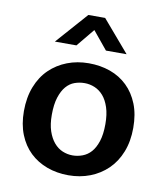

<svg xmlns="http://www.w3.org/2000/svg" viewBox="-80 -756 717 833"><g transform="rotate(10 279.0 -340.0)"><path d="M519 -241Q519 -182 500.5 -135Q482 -88 449 -56Q416 -24 372 -7Q328 10 277 10Q226 10 182.5 -6Q139 -22 107 -52.5Q75 -83 57 -128Q39 -173 39 -231Q39 -291 57.5 -338.5Q76 -386 109 -418Q142 -450 186 -467Q230 -484 281 -484Q332 -484 375.5 -468.5Q419 -453 451 -422Q483 -391 501 -346Q519 -301 519 -241ZM397 -236Q397 -279 387 -309.5Q377 -340 360.5 -359Q344 -378 322.5 -387Q301 -396 278 -396Q255 -396 234 -388.5Q213 -381 197 -362.5Q181 -344 171 -313Q161 -282 161 -236Q161 -194 171 -164.5Q181 -135 197.5 -115.5Q214 -96 235.5 -87Q257 -78 280 -78Q302 -78 323.5 -86Q345 -94 361 -112Q377 -130 387 -160.5Q397 -191 397 -236ZM435 -551H344L279 -630L214 -551H119L242 -690H316Z"/></g></svg>

Font: Mukta Mahee SemiBold
Style: Regular
Weight: 600
Designer: Shuchita Grover, Noopur Datye, Girish Dalvi, Yashodeep Gholap
Foundry: Ek Type
Version: Version 2.538;PS 1.000;hotconv 16.6.51;makeotf.lib2.5.65220;